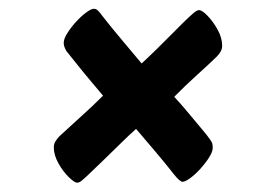

<svg xmlns="http://www.w3.org/2000/svg" viewBox="-20 -522 591 429"><path d="M152.1 -113.8Q146.6 -113.8 133.8 -126.1Q121 -138.4 110.6 -157Q100.2 -175.6 100.2 -192.6Q100.2 -199.9 103.8 -206Q107.4 -212.1 112.9 -217.7Q128.3 -232.2 156.8 -257.8Q185.3 -283.3 210.2 -308.2Q197.5 -323.4 180.5 -343.6Q163.5 -363.8 148.9 -382.3Q134.3 -400.8 128.2 -408.1Q124.4 -415.2 123.4 -418.9Q122.4 -422.7 122.4 -426.7Q122.4 -435.2 130.5 -448Q138.5 -460.8 149.9 -473.3Q161.3 -485.8 172.6 -494.1Q183.9 -502.4 189.7 -502.4Q194.2 -502.4 198.2 -499Q202.2 -495.6 209.9 -484.9Q227.6 -462.2 252.2 -432.9Q276.8 -403.6 296.5 -380.2Q311.9 -394.4 331.4 -413.5Q350.9 -432.6 369.6 -451.6Q388.3 -470.7 400.8 -482.4Q411.7 -492.6 416.4 -496Q421 -499.4 425 -499.4Q431.3 -499.4 443.4 -487.1Q455.6 -474.8 466 -456.2Q476.4 -437.6 476.4 -419.6Q476.4 -413.3 473.2 -407.2Q469.9 -401.1 464.1 -395.3Q449.6 -381 421.6 -355.8Q393.7 -330.6 369.3 -305.7Q382.7 -291.5 399 -271.9Q415.2 -252.4 429.5 -235.4Q443.9 -218.5 449.5 -210.1Q454 -204.1 454.6 -199.8Q455.3 -195.5 455.3 -191.5Q455.3 -183 447.2 -170.2Q439.2 -157.5 427.8 -144.9Q416.4 -132.4 405.1 -124.1Q393.8 -115.8 388 -115.8Q381.8 -115.8 368 -133.3Q350.1 -156.2 327.1 -183.4Q304.2 -210.6 284 -234Q268.8 -220.6 248.8 -200.8Q228.7 -181.1 209.3 -162.3Q190 -143.5 176.3 -130.6Q166.3 -121.3 161.6 -117.6Q156.8 -113.8 152.1 -113.8Z"/></svg>

Font: Briem Hand Thin
Style: Regular
Weight: 100
Designer: Gunnlaugur SE Briem, Eben Sorkin
Foundry: Sorkin Type Co.
Version: Version 1.003